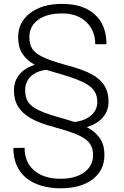

<svg xmlns="http://www.w3.org/2000/svg" viewBox="-20 -741 645 1002"><path d="M49.8 31.2 108.4 30.3Q108.4 106.4 158.9 149.2Q209.5 191.9 295.9 191.9Q374 191.9 419.9 158Q465.8 124 465.8 68.8Q465.8 31.2 449 8.3Q432.1 -14.6 393.1 -33.7Q354 -52.7 267.6 -76.2Q181.2 -99.6 138.7 -124.8Q96.2 -149.9 74.5 -184.8Q52.7 -219.7 52.7 -269Q52.7 -317.9 81.3 -352.3Q109.9 -386.7 161.6 -402.8Q119.6 -425.8 97.2 -460Q74.7 -494.1 74.7 -546.9Q74.7 -625.5 137.7 -673.1Q200.7 -720.7 304.7 -720.7Q414.1 -720.7 474.9 -665.5Q535.6 -610.4 535.6 -510.3H477.1Q477.1 -581.5 430.2 -626.2Q383.3 -670.9 304.7 -670.9Q224.1 -670.9 178.7 -637.5Q133.3 -604 133.3 -547.9Q133.3 -509.3 148.4 -486.3Q163.6 -463.4 200.7 -444.8Q237.8 -426.3 315.4 -404.3Q411.1 -379.4 457.3 -354.2Q503.4 -329.1 524.9 -294.4Q546.4 -259.8 546.4 -210.4Q546.4 -161.6 516.4 -127.7Q486.3 -93.8 433.1 -77.6Q477.5 -54.2 501.2 -20Q524.9 14.2 524.9 67.9Q524.9 147.9 463.4 194.8Q401.9 241.7 295.9 241.7Q242.7 241.7 195.6 228Q148.4 214.4 115.2 186.5Q49.8 130.9 49.8 31.2ZM111.3 -270Q111.3 -229.5 128.7 -206.1Q146 -182.6 185.3 -164.1Q224.6 -145.5 323.7 -118.2L368.7 -104.5Q423.3 -110.8 455.6 -138.9Q487.8 -167 487.8 -209Q487.8 -256.8 455.1 -285.6Q422.4 -314.5 337.9 -341.8L221.7 -376.5Q168.9 -370.1 140.1 -341.8Q111.3 -313.5 111.3 -270Z"/></svg>

Font: Roboto Light
Style: Regular
Weight: 300
Designer: Google
Version: Version 2.137; 2017